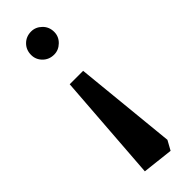

<svg xmlns="http://www.w3.org/2000/svg" viewBox="-236 -509 728 728"><g transform="rotate(-45 128.0 -145.0)"><path d="M181 202 57 188 89 -247H161L202 164ZM127 -368Q100 -368 82 -386Q64 -404 64 -429Q64 -456 82 -474Q100 -492 127 -492Q151 -492 169.5 -474Q188 -456 188 -429Q188 -404 169.5 -386Q151 -368 127 -368Z"/></g></svg>

Font: Kreon Medium
Style: Regular
Weight: 500
Version: Version 2.002